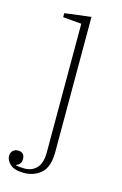

<svg xmlns="http://www.w3.org/2000/svg" viewBox="-144 -567 530 831"><g transform="rotate(15 121.5 -152.0)"><path d="M50 212Q8 212 -11 194.5Q-30 177 -30 157Q-30 143 -21 134Q-12 125 2 125Q32 125 32 156Q32 179 10 187V189Q18 191 28 192Q38 193 48 193Q83 193 103.5 170Q124 147 124 101V-476L41 -483V-501L159 -516V89Q159 156 128 184Q97 212 50 212Z"/></g></svg>

Font: IBM Plex Serif ExtraLight
Style: Regular
Weight: 200
Designer: Mike Abbink, Paul van der Laan, Pieter van Rosmalen
Foundry: Bold Monday
Version: Version 2.5